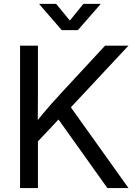

<svg xmlns="http://www.w3.org/2000/svg" viewBox="-20 -961 699 981"><path d="M145 -208V-312.5Q169.9 -344.7 194.8 -374.8Q219.7 -404.8 245.6 -433.8Q271.5 -462.9 298.3 -491.7L516.6 -727.5H636.2L325.7 -395L321.3 -395.5ZM82.5 0V-727.5H173.8V-477.1L172.9 -321.3L173.8 -276.4V0ZM528.8 0 264.2 -371.1 320.8 -442.4 636.7 0ZM266.6 -941.4 336.9 -856 406.2 -941.4H492.7V-938.5L377.9 -807.1H295.4L181.6 -938.5V-941.4Z"/></svg>

Font: Inter 20pt
Style: Regular
Weight: 400
Version: Version 4.001;git-66647c0bb